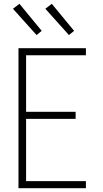

<svg xmlns="http://www.w3.org/2000/svg" viewBox="-20 -988 540 1008"><path d="M77 0V-735H431V-698H117V-401H377V-364H117V-37H431V0ZM342 -804 218 -942 252 -968 369 -826ZM172 -804 48 -942 82 -968 199 -826Z"/></svg>

Font: Iosevka SS18 Extralight
Style: Regular
Weight: 200
Monospace: yes
Designer: Belleve Invis
Foundry: Belleve Invis
Version: Version 25.1.1; ttfautohint (v1.8.4)